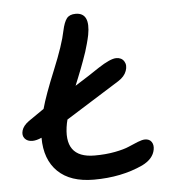

<svg xmlns="http://www.w3.org/2000/svg" viewBox="-46 -677 647 680"><g transform="rotate(-5 277.0 -336.5)"><path d="M56.2 -196.8Q38.1 -196.8 28.8 -208Q19.5 -219.2 24.4 -236.3Q29.3 -253.4 49.8 -268.1Q86.4 -293.9 105 -306.2Q117.7 -353 153.6 -440.2Q189.5 -527.3 199.2 -576.2Q205.6 -606 215.6 -618.9Q225.6 -631.8 247.1 -631.8Q299.8 -631.8 285.2 -553.2Q282.2 -538.6 277.6 -522Q272.9 -505.4 269.5 -494.4Q266.1 -483.4 258.5 -463.1Q251 -442.9 248.5 -436.3Q246.1 -429.7 236.3 -405.5Q226.6 -381.3 225.1 -377.9Q282.2 -413.6 312 -434.1Q356 -462.9 377 -462.9Q396 -462.9 404.8 -448.7Q413.6 -434.6 406.5 -414.8Q399.4 -395 377 -380.9Q229.5 -288.1 186 -261.2Q185.5 -259.3 184.6 -255.1Q183.6 -251 183.1 -249Q158.7 -126 271 -126Q310.5 -126 343.5 -132.3Q376.5 -138.7 393.8 -146.5Q411.1 -154.3 427.2 -160.6Q443.4 -167 453.1 -167Q469.2 -167 476.6 -156Q483.9 -145 481 -128.9Q475.1 -95.7 435.1 -76.2Q358.9 -41 261.2 -41Q177.7 -41 133.3 -84.2Q88.9 -127.4 88.9 -205.1Q70.3 -196.8 56.2 -196.8Z"/></g></svg>

Font: Shantell Sans Irregular
Style: Italic
Weight: 400
Italic angle: -11.31°
Designer: Stephen Nixon, Anya Danilova, Shantell Martin
Foundry: Arrow Type
Version: Version 1.006;[9816181b4]